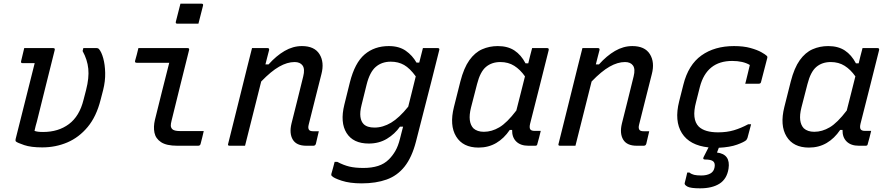

<svg xmlns="http://www.w3.org/2000/svg" viewBox="-20 -794 4840 1046"><path d="M112 -532H270Q281 -532 278 -521Q254 -424 229.5 -327Q205 -230 181 -132Q174 -109 168 -81Q176 -78 187 -76.5Q198 -75 215 -75Q298 -75 355.5 -118Q413 -161 435 -250L449 -304Q466 -370 461 -419.5Q456 -469 430 -516L434 -532H507Q515 -532 519 -527Q533 -511 542.5 -476.5Q552 -442 553 -397Q554 -352 542 -304L528 -250Q505 -159 457.5 -102Q410 -45 346.5 -18Q283 9 210 9Q149 9 112 -3.5Q75 -16 67 -23Q63 -27 65 -36Q91 -140 117 -243Q143 -346 169 -450H103Q92 -450 95 -461Q98 -475 103 -494.5Q108 -514 112 -532Z M734 -532H1002Q1013 -532 1010 -521Q986 -425 962.5 -330.5Q939 -236 915 -138Q910 -119 910.5 -109Q911 -99 918 -91Q928 -80 961 -80H1090Q1086 -63 1082 -46Q1078 -29 1073 -11Q1071 0 1059 0H946Q887 0 857.5 -19.5Q828 -39 821.5 -71Q815 -103 824 -141Q844 -222 863 -298Q882 -374 902 -452H725Q713 -452 716 -463Q721 -480 725.5 -497.5Q730 -515 734 -532ZM963 -774H1078Q1089 -774 1086 -763L1061 -665H946Q935 -665 938 -676Z M1353 -532H1438Q1448 -532 1446 -521Q1441 -502 1436 -482.5Q1431 -463 1426 -443H1443Q1485 -490 1530.5 -516.5Q1576 -543 1625 -543Q1693 -543 1720.5 -499Q1748 -455 1731 -390Q1714 -320 1696.5 -253.5Q1679 -187 1662 -116Q1656 -94 1665 -85Q1671 -79 1687 -79H1717Q1713 -62 1709 -45Q1705 -28 1701 -11Q1698 0 1687 0H1649Q1595 0 1575 -33.5Q1555 -67 1568 -121Q1585 -186 1600 -248.5Q1615 -311 1632 -378Q1642 -418 1628.5 -437Q1615 -456 1585 -456Q1545 -456 1501 -431Q1457 -406 1403 -350Q1381 -263 1359 -175Q1337 -87 1315 0H1231Q1219 0 1223 -11Q1249 -116 1275.5 -221.5Q1302 -327 1328 -433Q1336 -465 1342.5 -490.5Q1349 -516 1353 -532Z M2098 -543Q2154 -543 2190.5 -517.5Q2227 -492 2249 -453H2264Q2269 -473 2274 -492.5Q2279 -512 2284 -532H2365Q2376 -532 2373 -521Q2351 -432 2330.5 -352Q2310 -272 2289.5 -192Q2269 -112 2246 -22Q2224 63 2184.5 113Q2145 163 2086.5 184Q2028 205 1950 205Q1886 205 1841.5 190.5Q1797 176 1787 164Q1784 161 1785 154Q1790 137 1794 122Q1798 107 1803 88H1818Q1852 106 1883.5 113.5Q1915 121 1960 121Q2005 121 2039.5 110Q2074 99 2099 74Q2119 54 2134 28Q2149 2 2159 -38Q2163 -55 2167.5 -71.5Q2172 -88 2176 -104H2159Q2131 -64 2088 -38Q2045 -12 1989 -12Q1904 -12 1868 -69.5Q1832 -127 1856 -224L1886 -345Q1913 -452 1966.5 -497.5Q2020 -543 2098 -543ZM1961 -118Q1980 -99 2020 -99Q2066 -99 2110.5 -125.5Q2155 -152 2204 -213Q2214 -253 2224 -293Q2234 -333 2245 -378Q2213 -422 2181.5 -440Q2150 -458 2109 -458Q2060 -458 2027 -429.5Q1994 -401 1977 -332L1950 -223Q1940 -184 1943.5 -158Q1947 -132 1961 -118Z M2692 -543Q2746 -543 2782.5 -519Q2819 -495 2843 -449H2858Q2862 -467 2867 -486Q2872 -505 2879 -532H2961Q2972 -532 2969 -520Q2944 -420 2918 -317Q2892 -214 2868 -120Q2863 -99 2868.5 -90Q2874 -81 2892 -81H2926Q2922 -64 2917 -44.5Q2912 -25 2907 -8Q2906 0 2896 0H2859Q2816 0 2792.5 -23Q2769 -46 2770 -86H2757Q2726 -40 2683.5 -15Q2641 10 2587 10Q2502 10 2465 -50.5Q2428 -111 2453 -211L2488 -350Q2507 -424 2537 -466Q2567 -508 2606.5 -525.5Q2646 -543 2692 -543ZM2559 -95Q2580 -76 2616 -76Q2659 -76 2700.5 -100.5Q2742 -125 2793 -192Q2805 -238 2816.5 -284.5Q2828 -331 2840 -378Q2814 -415 2781.5 -435.5Q2749 -456 2706 -456Q2659 -456 2627.5 -429.5Q2596 -403 2579 -336L2546 -208Q2536 -168 2539.5 -140Q2543 -112 2559 -95Z M3153 -532H3238Q3248 -532 3246 -521Q3241 -502 3236 -482.5Q3231 -463 3226 -443H3243Q3285 -490 3330.5 -516.5Q3376 -543 3425 -543Q3493 -543 3520.5 -499Q3548 -455 3531 -390Q3514 -320 3496.5 -253.5Q3479 -187 3462 -116Q3456 -94 3465 -85Q3471 -79 3487 -79H3517Q3513 -62 3509 -45Q3505 -28 3501 -11Q3498 0 3487 0H3449Q3395 0 3375 -33.5Q3355 -67 3368 -121Q3385 -186 3400 -248.5Q3415 -311 3432 -378Q3442 -418 3428.5 -437Q3415 -456 3385 -456Q3345 -456 3301 -431Q3257 -406 3203 -350Q3181 -263 3159 -175Q3137 -87 3115 0H3031Q3019 0 3023 -11Q3049 -116 3075.5 -221.5Q3102 -327 3128 -433Q3136 -465 3142.5 -490.5Q3149 -516 3153 -532Z M3979 -543Q4031 -543 4068.5 -532.5Q4106 -522 4128 -509.5Q4150 -497 4157 -490Q4162 -486 4160 -478L4126 -347Q4124 -338 4114 -338H4040L4043 -349Q4049 -372 4054.5 -396Q4060 -420 4065 -440Q4028 -462 3969 -462Q3830 -462 3793 -321L3772 -238Q3747 -144 3787 -104Q3820 -73 3892 -73Q3940 -73 3978.5 -84.5Q4017 -96 4056 -117H4072Q4067 -98 4062 -79.5Q4057 -61 4052 -42Q4049 -36 4046 -31Q4034 -20 3995.5 -6Q3957 8 3896 11Q3892 20 3890 27L3886 37Q3961 46 3949 125Q3940 181 3900 206.5Q3860 232 3794 232Q3742 232 3725 222.5Q3708 213 3710 204Q3715 186 3718 172Q3721 158 3724 146H3736Q3747 155 3761.5 158.5Q3776 162 3801 162Q3830 162 3849.5 151.5Q3869 141 3873 117Q3877 95 3865.5 85Q3854 75 3821 75Q3807 75 3813 62L3840 9Q3737 -2 3695 -68.5Q3653 -135 3680 -242L3703 -333Q3730 -441 3801.5 -492Q3873 -543 3979 -543Z M4492 -543Q4546 -543 4582.5 -519Q4619 -495 4643 -449H4658Q4662 -467 4667 -486Q4672 -505 4679 -532H4761Q4772 -532 4769 -520Q4744 -420 4718 -317Q4692 -214 4668 -120Q4663 -99 4668.5 -90Q4674 -81 4692 -81H4726Q4722 -64 4717 -44.5Q4712 -25 4707 -8Q4706 0 4696 0H4659Q4616 0 4592.5 -23Q4569 -46 4570 -86H4557Q4526 -40 4483.5 -15Q4441 10 4387 10Q4302 10 4265 -50.5Q4228 -111 4253 -211L4288 -350Q4307 -424 4337 -466Q4367 -508 4406.5 -525.5Q4446 -543 4492 -543ZM4359 -95Q4380 -76 4416 -76Q4459 -76 4500.5 -100.5Q4542 -125 4593 -192Q4605 -238 4616.5 -284.5Q4628 -331 4640 -378Q4614 -415 4581.5 -435.5Q4549 -456 4506 -456Q4459 -456 4427.5 -429.5Q4396 -403 4379 -336L4346 -208Q4336 -168 4339.5 -140Q4343 -112 4359 -95Z"/></svg>

Font: Recursive Mn Lnr St
Style: Italic
Weight: 400
Italic angle: -15°
Monospace: yes
Version: Version 1.079;hotconv 1.0.112;makeotfexe 2.5.65598; ttfautoh